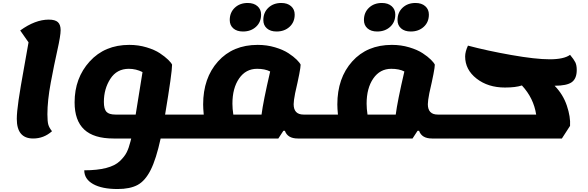

<svg xmlns="http://www.w3.org/2000/svg" viewBox="-20 -907 3957 1292"><path d="M203 25Q93 25 93 -107Q93 -151 105 -233.5Q117 -316 142 -453Q167 -590 172 -622L116 -702Q217 -775 308 -775Q351 -775 369.5 -758Q388 -741 388 -704Q388 -667 366 -569Q344 -471 321.5 -350.5Q299 -230 299 -138Q299 -88 305.5 -67Q312 -46 330 -24Q275 25 203 25Z M771 365Q666 365 606.5 331.5Q547 298 547 239Q634 239 694 223.5Q754 208 786 177.5Q818 147 832.5 118Q847 89 858 45Q859 42 860.5 35Q862 28 863 25H744Q611 25 546.5 -35.5Q482 -96 482 -218Q482 -382 583.5 -493.5Q685 -605 850 -605Q911 -605 966 -588.5Q1021 -572 1055.5 -549Q1090 -526 1111 -505.5Q1132 -485 1138 -472Q1138 -418 1091 -136H1222Q1254 -136 1241 -55Q1228 25 1196 25H1061Q1031 163 994 236.5Q957 310 906 337.5Q855 365 771 365ZM757 -136H893Q908 -226 939 -422Q895 -444 847 -444Q766 -444 722.5 -376.5Q679 -309 679 -221Q679 -174 696 -155Q713 -136 757 -136Z M1841 -695Q1800 -695 1776 -716Q1752 -737 1752 -772Q1752 -823 1786 -855Q1820 -887 1873 -887Q1914 -887 1938.5 -865.5Q1963 -844 1963 -809Q1963 -758 1928.5 -726.5Q1894 -695 1841 -695ZM1615 -695Q1574 -695 1550 -716Q1526 -737 1526 -772Q1526 -823 1560 -855Q1594 -887 1647 -887Q1688 -887 1712.5 -865.5Q1737 -844 1737 -809Q1737 -758 1702.5 -726.5Q1668 -695 1615 -695ZM1544 -209Q1544 -176 1550 -136H1740Q1751 -224 1798 -426Q1763 -444 1710 -444Q1634 -444 1589 -379Q1544 -314 1544 -209ZM1197 25Q1165 25 1178 -56Q1191 -136 1223 -136H1351Q1347 -178 1347 -204Q1347 -382 1447 -493.5Q1547 -605 1714 -605Q1776 -605 1831 -588.5Q1886 -572 1921 -549Q1956 -526 1976.5 -505.5Q1997 -485 2003 -472Q2003 -440 1966 -280Q1956 -228 1956 -206Q1956 -136 2023 -136H2125Q2157 -136 2144 -55Q2131 25 2099 25H1984Q1915 25 1897 -27H1887L1853 25Z M2744 -695Q2703 -695 2679 -716Q2655 -737 2655 -772Q2655 -823 2689 -855Q2723 -887 2776 -887Q2817 -887 2841.5 -865.5Q2866 -844 2866 -809Q2866 -758 2831.5 -726.5Q2797 -695 2744 -695ZM2518 -695Q2477 -695 2453 -716Q2429 -737 2429 -772Q2429 -823 2463 -855Q2497 -887 2550 -887Q2591 -887 2615.5 -865.5Q2640 -844 2640 -809Q2640 -758 2605.5 -726.5Q2571 -695 2518 -695ZM2447 -209Q2447 -176 2453 -136H2643Q2654 -224 2701 -426Q2666 -444 2613 -444Q2537 -444 2492 -379Q2447 -314 2447 -209ZM2100 25Q2068 25 2081 -56Q2094 -136 2126 -136H2254Q2250 -178 2250 -204Q2250 -382 2350 -493.5Q2450 -605 2617 -605Q2679 -605 2734 -588.5Q2789 -572 2824 -549Q2859 -526 2879.5 -505.5Q2900 -485 2906 -472Q2906 -440 2869 -280Q2859 -228 2859 -206Q2859 -136 2926 -136H3028Q3060 -136 3047 -55Q3034 25 3002 25H2887Q2818 25 2800 -27H2790L2756 25Z M3003 25Q2971 25 2984 -56Q2997 -136 3029 -136H3588Q3571 -247 3492 -332Q3450 -318 3378 -318Q3264 -318 3187 -378Q3110 -438 3110 -527Q3110 -559 3129 -600Q3256 -566 3420 -537Q3584 -508 3679 -508Q3775 -508 3816 -538Q3842 -507 3851.5 -487.5Q3861 -468 3861 -436Q3861 -378 3827.5 -354Q3794 -330 3712 -330Q3769 -272 3794.5 -196Q3820 -120 3816 -60L3761 25Z"/></svg>

Font: Lemonada
Style: Bold
Weight: 700
Designer: Mohamed Gaber (Arabic), Eduardo Tunni (Latin)
Foundry: Kief Type Foundry
Version: Version 4.004